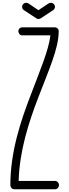

<svg xmlns="http://www.w3.org/2000/svg" viewBox="-20 -1368 502 1390"><path d="M258 -1230C264 -1230 272 -1234 276 -1236L364 -1294C372 -1298 378 -1310 378 -1318C378 -1334 364 -1348 348 -1348C342 -1348 334 -1344 330 -1342L258 -1294L188 -1342C184 -1344 176 -1348 170 -1348C154 -1348 140 -1334 140 -1318C140 -1308 146 -1298 154 -1294L242 -1236C246 -1234 252 -1230 258 -1230ZM141 -1170C125 -1170 113 -1158 113 -1142C113 -1126 125 -1112 141 -1112H345C333 -1006 269 -856 203 -682C129 -490 55 -268 55 -28C55 -12 67 2 83 2H377H379C395 2 407 -12 407 -28C407 -44 395 -58 379 -58H377H115C121 -274 187 -480 257 -662C329 -852 405 -1014 405 -1142C405 -1158 393 -1170 377 -1170Z"/></svg>

Font: bauhaus_2017
Style: _regular
Weight: 400
Version: Version 1.0